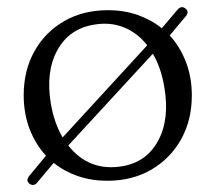

<svg xmlns="http://www.w3.org/2000/svg" viewBox="-20 -504 612 547"><path d="M64 19.5Q52.5 10 63.5 -3L111 -60.5Q81 -93 64.2 -136.8Q47.5 -180.5 47.5 -233Q47.5 -303 78 -357.8Q108.5 -412.5 162.8 -443.8Q217 -475 288 -475Q333 -475 371.8 -461.5Q410.5 -448 441 -423.5L485 -475.5Q496 -489 508 -480Q520 -471 509.5 -458L463.5 -403Q493 -371 509.8 -327.2Q526.5 -283.5 526.5 -232Q526.5 -161.5 495.8 -106.8Q465 -52 410.8 -20.5Q356.5 11 285.5 11Q240.5 11 202 -2.2Q163.5 -15.5 133 -40L86.5 15.5Q76.5 28 64 19.5ZM125 -208Q134.5 -153 158.5 -112.5L399.5 -375Q371.5 -410.5 333 -426Q294.5 -441.5 249.5 -434Q177.5 -423 143.5 -361.2Q109.5 -299.5 125 -208ZM326 -30Q397 -41 430.5 -103Q464 -165 448 -256.5Q439 -311 415.5 -351L174.5 -89.5Q233 -15.5 326 -30Z"/></svg>

Font: Fraunces 9pt S050 Light
Style: Regular
Weight: 300
Version: Version 1.000; ttfautohint (v1.8.3)